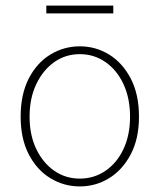

<svg xmlns="http://www.w3.org/2000/svg" viewBox="-20 -656 572 688"><path d="M266 12Q209 12 160.5 -17.5Q112 -47 83 -103Q54 -159 54 -238Q54 -318 83 -374.5Q112 -431 160.5 -460.5Q209 -490 266 -490Q323 -490 371 -460.5Q419 -431 448.5 -374.5Q478 -318 478 -238Q478 -159 448.5 -103Q419 -47 371 -17.5Q323 12 266 12ZM266 -16Q317 -16 358 -44Q399 -72 422.5 -122Q446 -172 446 -238Q446 -304 422.5 -354.5Q399 -405 358 -433.5Q317 -462 266 -462Q215 -462 174.5 -433.5Q134 -405 110 -354.5Q86 -304 86 -238Q86 -172 110 -122Q134 -72 174.5 -44Q215 -16 266 -16ZM146 -608V-636H386V-608Z"/></svg>

Font: Source Sans 3 Variable
Style: Regular
Weight: 200
Designer: Paul D. Hunt
Foundry: Adobe Systems Incorporated
Version: Version 3.026